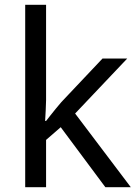

<svg xmlns="http://www.w3.org/2000/svg" viewBox="-20 -780 574 800"><path d="M172 -363Q172 -347 170.5 -321Q169 -295 168 -276H172Q178 -284 190 -299Q202 -314 214.5 -329.5Q227 -345 236 -355L407 -536H510L293 -307L525 0H419L233 -250L172 -197V0H85V-760H172Z"/></svg>

Font: Noto Sans Ol Chiki
Style: Regular
Weight: 400
Designer: Monotype Design Team, Lewis McGuffie
Foundry: Monotype Imaging Inc.
Version: Version 2.003